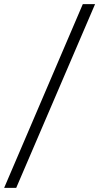

<svg xmlns="http://www.w3.org/2000/svg" viewBox="-75 -823 477 923"><path d="M323 -803H382L3 80H-55Z"/></svg>

Font: Bitter Pro
Style: Italic
Weight: 400
Italic angle: -9°
Designer: Sol Matas, and Bitter project Authors
Foundry: Sol Matas
Version: Version 1.010